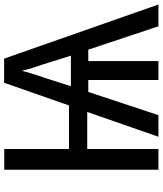

<svg xmlns="http://www.w3.org/2000/svg" viewBox="48 -802 754 889"><g transform="rotate(-90 424.5 -357.0)"><path d="M598.1 -714.4 848.6 0H747.6L639.6 -324.7H586.9V0H499V-324.7H443.8L336.4 0H236.3L351.1 -329.6H179.7V0H83.5V-713.9H179.7V-414.1H381.3L486.3 -714.4ZM541.5 -632.8Q539.1 -621.1 535.4 -608.4Q531.7 -595.7 527.8 -582.3Q523.9 -568.8 519.3 -555.9Q514.6 -543 510.3 -530.3L470.2 -405.3H611.8L571.8 -532.7Q567.9 -544.4 563.5 -557.1Q559.1 -569.8 555.2 -582.8Q551.3 -595.7 547.6 -608.4Q543.9 -621.1 541.5 -632.8Z"/></g></svg>

Font: Open Sans SemiCondensed Medium
Style: Regular
Weight: 500
Width: 4
Designer: Monotype Design Team
Foundry: Monotype Imaging Inc.
Version: Version 3.000